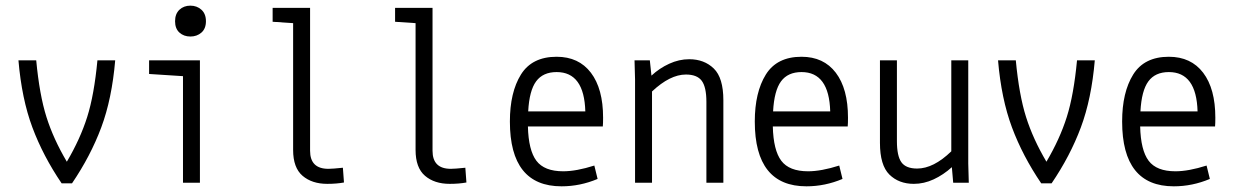

<svg xmlns="http://www.w3.org/2000/svg" viewBox="-20 -653 4415 686"><path d="M391.6 -437.5Q379.9 -299.8 341.8 -197.8Q303.7 -95.7 237.3 2H200.2Q133.8 -95.7 95.7 -197.8Q57.6 -299.8 45.9 -437.5H109.4Q121.1 -313.5 146 -234.9Q170.9 -156.2 218.8 -75.2Q266.6 -156.2 291.5 -234.9Q316.4 -313.5 328.1 -437.5Z M633.8 -380.9 512.7 -388.7V-437.5H694.3V0H633.8ZM660.2 -632.8Q683.6 -632.8 699.7 -618.2Q715.8 -603.5 715.8 -577.1Q715.8 -550.8 699.7 -536.6Q683.6 -522.5 660.2 -522.5Q636.7 -522.5 621.1 -536.6Q605.5 -550.8 605.5 -577.1Q605.5 -603.5 621.1 -618.2Q636.7 -632.8 660.2 -632.8Z M1087.9 -114.3Q1087.9 -49.8 1153.3 -49.8Q1168 -49.8 1205.1 -53.7L1209 -1Q1182.6 3.9 1149.4 3.9Q1094.7 3.9 1061 -24.9Q1027.3 -53.7 1027.3 -117.2V-570.3L954.1 -575.2V-625H1087.9Z M1525.4 -114.3Q1525.4 -49.8 1590.8 -49.8Q1605.5 -49.8 1642.6 -53.7L1646.5 -1Q1620.1 3.9 1586.9 3.9Q1532.2 3.9 1498.5 -24.9Q1464.8 -53.7 1464.8 -117.2V-570.3L1391.6 -575.2V-625H1525.4Z M2134.8 -232.4Q2134.8 -211.9 2133.8 -201.2H1866.2Q1868.2 -116.2 1896.5 -78.6Q1924.8 -41 1992.2 -41Q2039.1 -41 2103.5 -61.5L2115.2 -13.7Q2052.7 12.7 1986.3 12.7Q1801.8 12.7 1801.8 -218.8Q1801.8 -323.2 1841.3 -386.7Q1880.9 -450.2 1968.8 -450.2Q2047.9 -450.2 2091.3 -393.1Q2134.8 -335.9 2134.8 -232.4ZM1867.2 -254.9H2071.3Q2067.4 -395.5 1968.8 -395.5Q1919.9 -395.5 1895.5 -362.3Q1871.1 -329.1 1867.2 -254.9Z M2564.5 -294.9V0H2503.9V-289.1Q2503.9 -341.8 2487.3 -364.3Q2470.7 -386.7 2430.7 -386.7Q2374 -386.7 2309.6 -326.2V0H2249V-369.1L2247.1 -437.5H2301.8L2307.6 -382.8Q2335.9 -409.2 2371.1 -425.3Q2406.2 -441.4 2442.4 -441.4Q2496.1 -441.4 2530.3 -408.2Q2564.5 -375 2564.5 -294.9Z M3009.8 -232.4Q3009.8 -211.9 3008.8 -201.2H2741.2Q2743.2 -116.2 2771.5 -78.6Q2799.8 -41 2867.2 -41Q2914.1 -41 2978.5 -61.5L2990.2 -13.7Q2927.7 12.7 2861.3 12.7Q2676.8 12.7 2676.8 -218.8Q2676.8 -323.2 2716.3 -386.7Q2755.9 -450.2 2843.8 -450.2Q2922.9 -450.2 2966.3 -393.1Q3009.8 -335.9 3009.8 -232.4ZM2742.2 -254.9H2946.3Q2942.4 -395.5 2843.8 -395.5Q2794.9 -395.5 2770.5 -362.3Q2746.1 -329.1 2742.2 -254.9Z M3385.7 0 3380.9 -55.7Q3350.6 -28.3 3315.9 -12.2Q3281.2 3.9 3245.1 3.9Q3191.4 3.9 3157.7 -29.3Q3124 -62.5 3124 -142.6V-437.5H3184.6V-148.4Q3184.6 -95.7 3200.7 -73.2Q3216.8 -50.8 3256.8 -50.8Q3315.4 -50.8 3378.9 -112.3V-437.5H3439.5V-68.4L3441.4 0Z M3891.6 -437.5Q3879.9 -299.8 3841.8 -197.8Q3803.7 -95.7 3737.3 2H3700.2Q3633.8 -95.7 3595.7 -197.8Q3557.6 -299.8 3545.9 -437.5H3609.4Q3621.1 -313.5 3646 -234.9Q3670.9 -156.2 3718.8 -75.2Q3766.6 -156.2 3791.5 -234.9Q3816.4 -313.5 3828.1 -437.5Z M4322.3 -232.4Q4322.3 -211.9 4321.3 -201.2H4053.7Q4055.7 -116.2 4084 -78.6Q4112.3 -41 4179.7 -41Q4226.6 -41 4291 -61.5L4302.7 -13.7Q4240.2 12.7 4173.8 12.7Q3989.3 12.7 3989.3 -218.8Q3989.3 -323.2 4028.8 -386.7Q4068.4 -450.2 4156.2 -450.2Q4235.4 -450.2 4278.8 -393.1Q4322.3 -335.9 4322.3 -232.4ZM4054.7 -254.9H4258.8Q4254.9 -395.5 4156.2 -395.5Q4107.4 -395.5 4083 -362.3Q4058.6 -329.1 4054.7 -254.9Z"/></svg>

Font: Sudo Light
Style: Regular
Weight: 300
Monospace: yes
Designer: Jens Kutilek
Foundry: Jens Kutilek
Version: Version 0.040